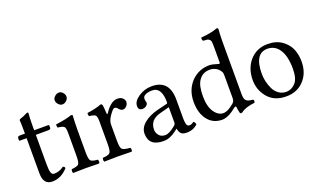

<svg xmlns="http://www.w3.org/2000/svg" viewBox="-74 -1117 2573 1548"><g transform="rotate(-20 1212.5 -343.0)"><path d="M43 -429.2H88.9Q88.9 -467.3 88.4 -492.2Q87.9 -517.1 87.4 -524.7Q86.9 -532.2 86.4 -537.1Q85.9 -542 85.9 -544.9Q85.9 -552.2 107.9 -558.6Q125.5 -563.5 142.1 -572.8Q158.7 -581.5 164.1 -582Q171.9 -582 171.9 -573.2Q168 -533.2 168 -467.8V-429.2H288.1Q295.9 -429.2 295.9 -422.9V-402.8Q295.9 -389.6 272 -390.1H168V-137.2Q168 -88.4 175 -66.7Q182.1 -44.9 201.2 -44.9Q247.1 -44.9 283.2 -73.2Q298.3 -72.3 300.8 -56.2Q241.7 9.8 166 9.8Q88.9 9.8 88.9 -88.9V-390.1H29.8Q24.9 -390.1 24.9 -396V-409.2Q24.9 -429.2 43 -429.2Z M405.8 -599.1Q405.8 -617.2 422.9 -632.1Q439.9 -647 458 -647Q477.1 -647 491.5 -630.4Q505.9 -613.8 505.9 -595.2Q505.9 -578.1 490 -562.5Q474.1 -546.9 454.1 -546.9Q436 -546.9 420.9 -563.5Q405.8 -580.1 405.8 -599.1ZM497.1 -122.1Q497.1 -62 509 -48.1Q521 -34.2 568.8 -30.8Q573.7 -25.9 573.7 -13.9Q573.7 -2 568.8 2Q502.9 0 458 0Q412.1 0 345.7 2Q341.8 -2 341.8 -13.9Q341.8 -25.9 345.7 -30.8Q393.6 -34.7 405.8 -48.3Q418 -62 418 -122.1V-316.9Q418 -358.9 406.5 -369.9Q395 -380.9 353 -384.8Q347.2 -401.9 351.1 -413.1Q443.8 -425.3 487.8 -441.9Q501 -441.9 501 -435.1Q497.1 -371.1 497.1 -321.3Z M762.7 -357.9Q762.7 -353 765.9 -351.1Q769 -349.1 773.9 -356Q793.9 -390.1 823.5 -414.6Q853 -439 884.8 -439Q913.6 -439 929.2 -423.6Q944.8 -408.2 944.8 -391.1Q944.8 -372.1 930.4 -356.4Q916 -340.8 897.9 -340.8Q879.4 -340.8 861.8 -364.3Q852.1 -377 835.9 -377Q823.7 -377 790 -328.1Q766.1 -292 766.1 -261.2V-122.1Q766.1 -62 779.5 -48.6Q793 -35.2 848.1 -30.8Q853 -25.9 853 -13.9Q853 -2 848.1 2Q778.3 0 727.1 0Q683.1 0 612.8 2Q608.9 -2 608.9 -13.9Q608.9 -25.9 612.8 -30.8Q661.6 -33.7 674.3 -47.9Q687 -62 687 -122.1V-316.9Q687 -358.9 675.5 -369.9Q664.1 -380.9 622.1 -384.8Q616.2 -401.9 620.1 -413.1Q694.3 -422.9 742.7 -441.9Q750.5 -441.9 754.9 -434.1Q759.8 -421.9 762.7 -357.9Z M1251.5 -232.9 1172.4 -211.9Q1077.1 -188 1077.6 -102.1Q1077.6 -75.2 1095.9 -53Q1114.3 -30.8 1149.4 -30.8Q1183.6 -30.8 1237.3 -75.2Q1251.5 -86.4 1251.5 -101.1ZM1251.5 -47.9H1249.5L1229.5 -32.2Q1175.3 9.8 1120.6 9.8Q994.6 9.8 994.6 -98.1Q994.6 -147.9 1040 -186Q1085.4 -224.1 1159.7 -243.2L1245.6 -264.2Q1251.5 -266.1 1251.5 -275.9Q1251.5 -405.8 1170.4 -405.8Q1137.2 -405.8 1113.8 -395.3Q1090.3 -384.8 1090.3 -363.8Q1090.3 -349.6 1092.3 -344.2Q1095.2 -338.4 1095.7 -326.2Q1095.7 -314.9 1082 -303.5Q1068.4 -292 1048.3 -292Q1013.2 -292 1013.7 -328.1Q1013.7 -370.1 1065.2 -404.5Q1116.7 -439 1178.7 -439Q1329.6 -439 1329.6 -270V-123Q1329.6 -102.1 1330.1 -90.1Q1330.6 -78.1 1333.5 -64Q1336.4 -49.8 1343 -43.9Q1349.6 -38.1 1359.4 -38.1Q1377.4 -38.1 1396.5 -54.2Q1410.6 -46.4 1413.6 -26.9Q1375.5 10.3 1318.4 9.8Q1284.2 9.8 1270.3 -5.1Q1256.3 -20 1251.5 -47.9Z M1760.3 -124V-314Q1760.3 -336.9 1757.1 -346.4Q1753.9 -356 1743.2 -368.2Q1712.4 -404.3 1662.1 -403.8Q1602.1 -403.8 1568.8 -354Q1540 -313 1540 -221.2Q1540 -133.3 1573 -85.2Q1606 -37.1 1649.9 -37.1Q1689 -37.1 1744.1 -85Q1760.3 -99.1 1760.3 -124ZM1749 -50.3Q1675.8 9.8 1624 9.8Q1544.9 9.8 1499.5 -49.1Q1454.1 -107.9 1454.1 -203.1Q1454.1 -310.1 1522.9 -378.9Q1585.9 -439 1672.9 -439Q1688 -439 1706.1 -434.6Q1724.1 -430.2 1737.1 -426Q1750 -421.9 1751 -421.9Q1759.8 -421.9 1760.3 -431.2V-559.1Q1760.3 -591.3 1758.5 -607.2Q1756.8 -623 1745.8 -630.6Q1734.9 -638.2 1729 -638.7Q1723.1 -639.2 1695.8 -641.1Q1684.6 -652.3 1689.9 -670.9Q1778.8 -677.7 1830.1 -698.2Q1843.3 -698.2 1843.3 -688Q1839.4 -647.9 1838.9 -583V-129.9Q1838.9 -90.8 1852.5 -75.9Q1866.2 -61 1912.1 -57.1Q1917 -52.2 1917 -43.2Q1917 -34.2 1912.1 -29.8Q1832 -21 1793.9 9.8Q1785.2 13.7 1774.9 9.8Q1766.1 -25.4 1764.2 -48.8Q1763.2 -53.7 1758.1 -53.7Q1752.9 -53.7 1749 -50.3Z M1961.9 -205.1Q1961.9 -304.2 2017.1 -369.1Q2076.7 -439 2173.8 -439Q2245.6 -439 2295.2 -403.6Q2344.7 -368.2 2364.3 -319.1Q2383.8 -270 2383.8 -213.9Q2383.8 -109.4 2318.8 -45.9Q2261.7 10.3 2171.9 9.8Q2071.8 9.8 2016.8 -55.2Q1961.9 -120.1 1961.9 -205.1ZM2158.7 -403.8Q2047.9 -403.8 2047.9 -228Q2047.9 -195.8 2055.4 -162.8Q2063 -129.9 2077.9 -97.9Q2092.8 -65.9 2120.8 -45.4Q2148.9 -24.9 2186 -24.9Q2230 -24.9 2263.9 -61Q2297.9 -97.2 2297.9 -182.1Q2297.9 -289.1 2260.7 -346.4Q2223.6 -403.8 2158.7 -403.8Z"/></g></svg>

Font: Linux Libertine O
Style: Regular
Weight: 400
Designer: Philipp H. Poll
Foundry: Philipp H. Poll
Version: Version 5.3.0